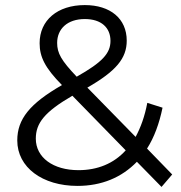

<svg xmlns="http://www.w3.org/2000/svg" viewBox="-20 -725 711 756"><path d="M475 -133C428 -81 364 -55 289 -55C189 -55 121 -105 121 -179C121 -240 155 -284 265 -348ZM282 -423C221 -487 205 -516 205 -556C205 -611 245 -650 314 -650C379 -650 415 -616 415 -564C415 -515 383 -480 282 -423ZM285 7C380 7 459 -26 519 -88L616 11L658 -38L559 -140C587 -184 607 -238 620 -301L560 -320C550 -267 534 -223 514 -186L324 -380C437 -445 479 -495 479 -565C479 -652 414 -705 314 -705C206 -705 136 -645 136 -555C136 -501 157 -458 224 -390C97 -317 48 -256 48 -172C48 -66 147 7 285 7Z"/></svg>

Font: Montserrat-Alt1
Style: Regular
Weight: 400
Designer: Differentunic
Foundry: Differentunic
Version: Version 7.222